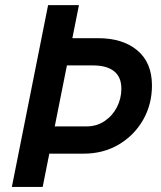

<svg xmlns="http://www.w3.org/2000/svg" viewBox="-20 -740 636 760"><path d="M145.5 -131.8 167 -239.7H323.2Q362.8 -239.7 394 -260.7Q425.3 -281.7 442.9 -315.9Q460.4 -350.1 460.4 -388.7Q460.4 -435.5 431.2 -458.3Q401.9 -481 349.1 -481H215.3L236.8 -588.9H368.2Q466.3 -588.9 523.9 -540.3Q581.5 -491.7 581.5 -401.9Q581.5 -326.7 546.4 -265.4Q511.2 -204.1 450.2 -168Q389.2 -131.8 311.5 -131.8ZM26.9 0 170.4 -719.7H292.5L148.9 0Z"/></svg>

Font: Reddit Sans SemiBold
Style: Italic
Weight: 600
Italic angle: -11.25°
Designer: Stephen Hutchings
Version: Version 1.013